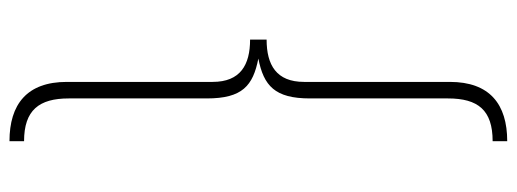

<svg xmlns="http://www.w3.org/2000/svg" viewBox="-354 -574 1064 395"><g transform="rotate(-90 177.5 -377.0)"><path d="M84 -889V-859C148 -859 172 -828 172 -767V-483C172 -410 198 -388 254 -377C198 -366 172 -343 172 -271V13C172 75 148 105 84 105V135C160 135 206 99 206 17V-283C206 -340 241 -360 293 -360V-394C241 -394 206 -414 206 -471V-771C206 -853 160 -889 84 -889Z"/></g></svg>

Font: Glow Sans SC Normal ExtraLight
Style: Regular
Weight: 200
Designer: Ryoko NISHIZUKA (kana, bopomofo & ideographs); Paul D. Hunt (Latin, Greek & Cyrillic); Sandoll Communications, Soo-young
Version: Version 0.93